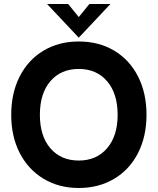

<svg xmlns="http://www.w3.org/2000/svg" viewBox="-20 -921 787 958"><path d="M36 -348Q36 -457 78.5 -540Q121 -623 197.5 -668.5Q274 -714 373 -714Q473 -714 549.5 -668.5Q626 -623 668.5 -540Q711 -457 711 -348Q711 -240 668.5 -157Q626 -74 549 -28.5Q472 17 373 17Q274 17 197.5 -29Q121 -75 78.5 -157.5Q36 -240 36 -348ZM567 -348Q567 -454 514.5 -515.5Q462 -577 373 -577Q284 -577 231.5 -516Q179 -455 179 -348Q179 -242 231.5 -181Q284 -120 373 -120Q462 -120 514.5 -181.5Q567 -243 567 -348ZM215 -901H320L373 -836L426 -901H531L373 -733Z"/></svg>

Font: Hanken Grotesk ExtraBold
Style: Regular
Weight: 800
Designer: Alfredo Marco Pradil
Foundry: Hanken Design Co.
Version: Version 3.014